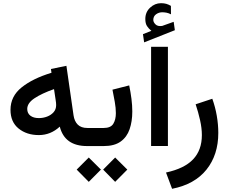

<svg xmlns="http://www.w3.org/2000/svg" viewBox="-20 -903 1414 1187"><path d="M518.6 0Q379.9 0 349.6 -120.1Q293 -67.9 220.2 -67.9Q145 -67.9 95 -108.4Q44.9 -148.9 44.9 -224.1Q44.9 -307.6 113.8 -362.8Q182.6 -418 298.3 -453.1L294.9 -476.6L390.6 -496.1L434.6 -190.4Q439.9 -153.3 460.7 -132.6Q481.4 -111.8 520.5 -111.8H535.6V0ZM327.1 -252.9Q327.1 -267.1 324.2 -283.7L314 -352.1Q237.8 -325.2 193.1 -295.4Q148.4 -265.6 148.4 -229.5Q148.4 -202.6 168 -187.7Q187.5 -172.9 220.2 -172.9Q246.6 -172.9 271 -182.1Q295.4 -191.4 311.3 -209.2Q327.1 -227.1 327.1 -252.9Z M621.1 0H515.1V-111.8H621.1Q664.6 -111.8 680.4 -137.7Q696.3 -163.6 696.3 -203.6Q696.3 -235.8 689.5 -273.7Q682.6 -311.5 675.3 -348.6L778.8 -375Q787.6 -332.5 792.7 -292Q797.9 -251.5 797.9 -213.9Q797.9 -152.3 781.2 -104Q764.6 -55.7 725.8 -27.8Q687 0 621.1 0ZM691.9 70.8 767.1 145.5 691.9 221.2 617.7 145.5ZM528.8 70.8 604 145.5 528.8 221.2 454.1 145.5Z M916 -712.4Q899.4 -725.6 888.9 -741.7Q878.4 -757.8 878.4 -785.6Q878.4 -828.1 908 -855.7Q937.5 -883.3 975.6 -883.3Q994.1 -883.3 1008.3 -879.2Q1022.5 -875 1036.6 -866.7L1037.1 -814.5Q1022 -822.3 1008.5 -824.7Q995.1 -827.1 982.4 -827.1Q962.4 -827.1 945.1 -814.9Q927.7 -802.7 927.7 -779.3Q928.2 -765.1 941.7 -752Q955.1 -738.8 981.9 -742.7Q982.9 -742.7 984.1 -743.2Q985.4 -743.7 986.3 -744.1L1053.7 -768.1L1061 -716.3L871.1 -641.1L863.8 -691.9ZM1018.1 -613.8V-0.5H914.1V-613.8Z M1043.9 264.2 1006.3 163.6Q1119.6 139.2 1173.8 82Q1228 24.9 1228 -67.9Q1228 -110.8 1216.8 -160.6Q1205.6 -210.4 1189.5 -258.3L1292.5 -292.5Q1311 -241.2 1320.3 -186.8Q1329.6 -132.3 1329.6 -81.5Q1329.6 54.2 1256.6 145.5Q1183.6 236.8 1043.9 264.2Z"/></svg>

Font: Vazirmatn UI FD Medium
Style: Regular
Weight: 500
Designer: Saber Rastikerdar
Foundry: Saber Rastikerdar
Version: Version 33.003